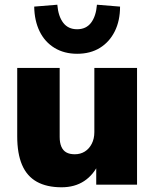

<svg xmlns="http://www.w3.org/2000/svg" viewBox="-20 -783 655 814"><path d="M241 11Q178 11 136 -12.5Q94 -36 73.5 -84Q53 -132 53 -205V-495H233V-202Q233 -178 240 -161.5Q247 -145 261 -137Q275 -129 297 -129Q321 -129 339.5 -140.5Q358 -152 369 -173.5Q380 -195 380 -223V-495H561V0H388V-92H400Q377 -42 337 -15.5Q297 11 241 11ZM307 -555Q252 -555 211 -580Q170 -605 148 -650Q126 -695 125 -755L223 -763Q227 -714 248 -686.5Q269 -659 307 -659Q345 -659 366 -686.5Q387 -714 391 -763L489 -755Q489 -695 466.5 -650Q444 -605 403.5 -580Q363 -555 307 -555Z"/></svg>

Font: Nunito Sans 11pt Black
Style: Regular
Weight: 900
Version: Version 3.101;gftools[0.9.27]